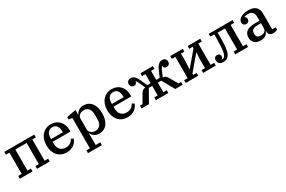

<svg xmlns="http://www.w3.org/2000/svg" viewBox="128 -1775 4800 3217"><g transform="rotate(-30 2528.5 -166.0)"><path d="M44 -54H112V-466H44V-520H623V-466H555V-54H623V0H377V-54H443V-462H224V-54H290V0H44Z M952 12Q894 12 849 -7.5Q804 -27 773 -63Q742 -99 725.5 -149Q709 -199 709 -260Q709 -322 726.5 -372Q744 -422 775.5 -457.5Q807 -493 850.5 -512.5Q894 -532 946 -532Q999 -532 1041 -514.5Q1083 -497 1112.5 -465Q1142 -433 1158 -388Q1174 -343 1174 -288V-261H830V-229Q830 -151 869 -108.5Q908 -66 974 -66Q1032 -66 1067.5 -91.5Q1103 -117 1120 -155L1163 -129Q1154 -103 1136.5 -78Q1119 -53 1093 -33Q1067 -13 1032 -0.5Q997 12 952 12ZM830 -314H1058V-325Q1058 -397 1030.5 -436.5Q1003 -476 946 -476Q890 -476 860 -437.5Q830 -399 830 -327Z M1248 146H1316V-440L1248 -453V-497L1428 -532V-442H1433Q1449 -478 1485 -505Q1521 -532 1579 -532Q1627 -532 1666 -513.5Q1705 -495 1732 -460Q1759 -425 1774 -374.5Q1789 -324 1789 -260Q1789 -196 1774 -145.5Q1759 -95 1732 -60Q1705 -25 1666 -6.5Q1627 12 1579 12Q1520 12 1484.5 -15Q1449 -42 1433 -78H1428V146H1516V200H1248ZM1544 -60Q1601 -60 1635 -99Q1669 -138 1669 -207V-313Q1669 -382 1635 -421Q1601 -460 1544 -460Q1521 -460 1500.5 -453.5Q1480 -447 1463.5 -434Q1447 -421 1437.5 -403Q1428 -385 1428 -362V-158Q1428 -135 1437.5 -117Q1447 -99 1463.5 -86Q1480 -73 1500.5 -66.5Q1521 -60 1544 -60Z M2129 12Q2071 12 2026 -7.5Q1981 -27 1950 -63Q1919 -99 1902.5 -149Q1886 -199 1886 -260Q1886 -322 1903.5 -372Q1921 -422 1952.5 -457.5Q1984 -493 2027.5 -512.5Q2071 -532 2123 -532Q2176 -532 2218 -514.5Q2260 -497 2289.5 -465Q2319 -433 2335 -388Q2351 -343 2351 -288V-261H2007V-229Q2007 -151 2046 -108.5Q2085 -66 2151 -66Q2209 -66 2244.5 -91.5Q2280 -117 2297 -155L2340 -129Q2331 -103 2313.5 -78Q2296 -53 2270 -33Q2244 -13 2209 -0.5Q2174 12 2129 12ZM2007 -314H2235V-325Q2235 -397 2207.5 -436.5Q2180 -476 2123 -476Q2067 -476 2037 -437.5Q2007 -399 2007 -327Z M2400 -54H2450L2542 -214Q2557 -243 2578 -256.5Q2599 -270 2629 -273L2583 -377Q2574 -398 2563.5 -416Q2553 -434 2545 -445H2541Q2533 -390 2481 -390Q2453 -390 2434.5 -409Q2416 -428 2416 -460Q2416 -490 2436.5 -511Q2457 -532 2493 -532Q2512 -532 2529 -526Q2546 -520 2562.5 -505.5Q2579 -491 2595 -466Q2611 -441 2628 -404L2677 -292H2743V-466H2677V-520H2918V-466H2852V-292H2918L2967 -404Q2983 -441 2999.5 -466Q3016 -491 3032.5 -505.5Q3049 -520 3066 -526Q3083 -532 3102 -532Q3138 -532 3158.5 -511Q3179 -490 3179 -460Q3179 -428 3160.5 -409Q3142 -390 3114 -390Q3062 -390 3054 -445H3050Q3042 -434 3031.5 -416Q3021 -398 3012 -377L2966 -273Q2996 -270 3017 -256.5Q3038 -243 3053 -214L3145 -54H3195V0H3052L2918 -238H2852V-54H2918V0H2677V-54H2743V-238H2677L2543 0H2400Z M3254 -54H3322V-466H3254V-520H3497V-466H3431V-296L3423 -166H3427L3658 -439V-466H3592V-520H3835V-466H3767V-54H3835V0H3592V-54H3658V-224L3666 -354H3662L3431 -81V-54H3497V0H3254Z M3976 12Q3928 12 3903 -13.5Q3878 -39 3878 -75Q3878 -106 3895 -124.5Q3912 -143 3942 -143Q3969 -143 3984.5 -127.5Q4000 -112 4000 -87Q4000 -70 3992.5 -58Q3985 -46 3974 -41V-37Q3977 -36 3980.5 -36Q3984 -36 3987 -36Q4007 -36 4022 -51Q4033 -62 4042.5 -81Q4052 -100 4059.5 -137.5Q4067 -175 4071 -235.5Q4075 -296 4075 -391V-466H3999V-520H4460V-466H4392V-54H4460V0H4212V-54H4280V-462H4140V-395Q4140 -299 4135.5 -235Q4131 -171 4122.5 -129Q4114 -87 4101 -62.5Q4088 -38 4071 -21Q4054 -4 4029.5 4Q4005 12 3976 12Z M4701 12Q4623 12 4583.5 -26.5Q4544 -65 4544 -132Q4544 -208 4598 -247Q4652 -286 4774 -286H4846V-354Q4846 -415 4819 -447Q4792 -479 4734 -479Q4685 -479 4660 -465V-461Q4671 -456 4680.5 -443.5Q4690 -431 4690 -409Q4690 -381 4673.5 -364Q4657 -347 4626 -347Q4600 -347 4582.5 -364.5Q4565 -382 4565 -412Q4565 -435 4578.5 -456.5Q4592 -478 4618 -495Q4644 -512 4681.5 -522Q4719 -532 4768 -532Q4862 -532 4910 -488Q4958 -444 4958 -365V-53H5026V-8Q5012 0 4990 6Q4968 12 4943 12Q4897 12 4875.5 -11.5Q4854 -35 4854 -72V-77H4849Q4842 -60 4831 -44.5Q4820 -29 4802.5 -16Q4785 -3 4760 4.5Q4735 12 4701 12ZM4745 -58Q4789 -58 4817.5 -79Q4846 -100 4846 -148V-237H4786Q4715 -237 4687 -214Q4659 -191 4659 -148V-129Q4659 -93 4682 -75.5Q4705 -58 4745 -58Z"/></g></svg>

Font: IBM Plex Serif Medium
Style: Regular
Weight: 500
Designer: Mike Abbink, Paul van der Laan, Pieter van Rosmalen
Foundry: Bold Monday
Version: Version 2.5